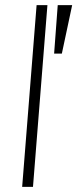

<svg xmlns="http://www.w3.org/2000/svg" viewBox="-20 -725 300 745"><path d="M108 0H66L122 -705H164ZM260 -705 220 -517H190L204 -705Z"/></svg>

Font: Iunito ExtraLight
Style: Italic
Weight: 200
Italic angle: -4.541°
Designer: Vernon Adams
Foundry: Vernon Adams
Version: Version 2.001;November 30, 2019;FontCreator 12.0.0.2547 64-b